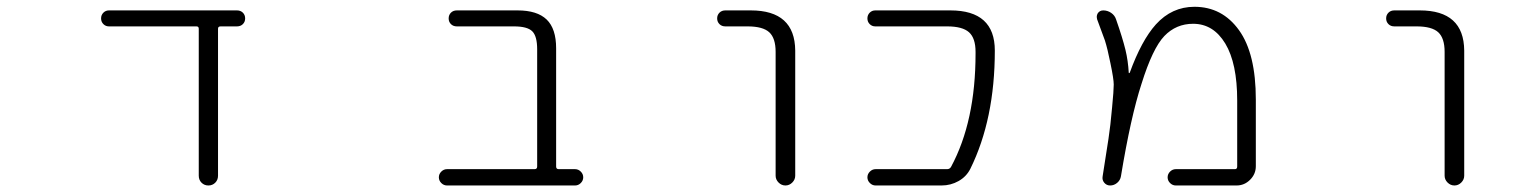

<svg xmlns="http://www.w3.org/2000/svg" viewBox="-20 -576 4540 574"><path d="M631.8 -50.8Q631.8 -38.1 623.5 -29.8Q615.2 -21.5 603 -21.5Q590.8 -21.5 582.5 -29.8Q574.2 -38.1 574.2 -50.8V-490.2Q574.2 -497.1 567.4 -497.1H305.7Q295.9 -497.1 289.1 -503.9Q282.2 -510.7 282.2 -521Q282.2 -531.2 289.1 -538.1Q295.9 -544.9 305.7 -544.9H688.5Q699.2 -544.9 706.1 -538.1Q712.9 -531.2 712.9 -521Q712.9 -510.7 706.1 -503.9Q699.2 -497.1 688.5 -497.1H639.6Q631.8 -497.1 631.8 -490.2Z M1585.9 -428.7Q1585.9 -467.8 1571.3 -482.4Q1556.6 -497.1 1516.6 -497.1H1345.7Q1335 -497.1 1328.1 -503.9Q1321.3 -510.7 1321.3 -521Q1321.3 -531.2 1328.1 -538.1Q1335 -544.9 1345.7 -544.9H1527.3Q1585.9 -544.9 1614.3 -517.6Q1642.6 -490.2 1642.6 -431.6V-78.1Q1642.6 -70.3 1650.4 -70.3H1699.2Q1709 -70.3 1716.3 -63Q1723.6 -55.7 1723.6 -45.9Q1723.6 -36.1 1716.3 -28.8Q1709 -21.5 1699.2 -21.5H1316.4Q1306.6 -21.5 1299.3 -28.8Q1292 -36.1 1292 -45.9Q1292 -55.7 1299.3 -63Q1306.6 -70.3 1316.4 -70.3H1578.1Q1585.9 -70.3 1585.9 -78.1Z M2148.4 -497.1Q2137.7 -497.1 2130.9 -503.9Q2124 -510.7 2124 -521Q2124 -531.2 2130.9 -538.1Q2137.7 -544.9 2148.4 -544.9H2224.6Q2356.4 -544.9 2357.4 -424.8V-50.8Q2357.4 -39.1 2348.6 -30.3Q2339.8 -21.5 2328.1 -21.5Q2316.4 -21.5 2307.6 -30.3Q2298.8 -39.1 2298.8 -50.8V-420.9Q2298.8 -461.9 2279.8 -479.5Q2260.7 -497.1 2214.8 -497.1Z M2821.3 -544.9Q2954.1 -544.9 2954.1 -424.8Q2954.1 -219.7 2880.9 -71.3Q2869.1 -47.9 2845.7 -34.7Q2822.3 -21.5 2794.9 -21.5H2597.7Q2587.9 -21.5 2580.6 -28.8Q2573.2 -36.1 2573.2 -45.9Q2573.2 -55.7 2580.6 -63Q2587.9 -70.3 2597.7 -70.3H2811.5Q2819.3 -70.3 2823.2 -77.1Q2896.5 -212.9 2896.5 -416Q2896.5 -418 2896.5 -420.9Q2896.5 -461.9 2877 -479.5Q2857.4 -497.1 2811.5 -497.1H2596.7Q2586.9 -497.1 2580.1 -503.9Q2573.2 -510.7 2573.2 -521Q2573.2 -531.2 2580.1 -538.1Q2586.9 -544.9 2596.7 -544.9Z M3495.1 -21.5Q3485.4 -21.5 3478 -28.8Q3470.7 -36.1 3470.7 -45.9Q3470.7 -55.7 3478 -63Q3485.4 -70.3 3495.1 -70.3H3671.9Q3678.7 -70.3 3678.7 -78.1V-275.4Q3678.7 -386.7 3643.1 -445.8Q3607.4 -504.9 3546.9 -504.9Q3496.1 -504.9 3460.9 -468.3Q3425.8 -431.6 3392.6 -325.2Q3360.4 -226.6 3331.1 -48.8Q3329.1 -37.1 3319.8 -29.3Q3310.5 -21.5 3298.8 -21.5Q3288.1 -21.5 3281.2 -29.8Q3274.4 -38.1 3276.4 -48.8Q3289.1 -127.9 3293.9 -161.1Q3299.8 -199.2 3304.7 -254.9Q3309.6 -305.7 3309.6 -323.2Q3309.6 -339.8 3299.8 -386.7Q3291 -430.7 3283.2 -455.1Q3276.4 -473.6 3259.8 -518.6Q3258.8 -522.5 3258.8 -525.4Q3258.8 -531.2 3261.7 -536.1Q3267.6 -544.9 3278.3 -544.9Q3291 -544.9 3301.8 -537.6Q3312.5 -530.3 3316.4 -518.6Q3335.9 -462.9 3344.7 -426.8Q3352.5 -394.5 3354.5 -358.4Q3354.5 -357.4 3355.5 -357.4Q3356.4 -357.4 3357.4 -358.4Q3392.6 -455.1 3435.5 -502.9Q3483.4 -555.7 3550.8 -555.7Q3633.8 -555.7 3684.1 -485.8Q3734.4 -416 3734.4 -278.3V-79.1Q3734.4 -55.7 3717.3 -38.6Q3700.2 -21.5 3676.8 -21.5Z M4148.4 -497.1Q4137.7 -497.1 4130.9 -503.9Q4124 -510.7 4124 -521Q4124 -531.2 4130.9 -538.1Q4137.7 -544.9 4148.4 -544.9H4224.6Q4356.4 -544.9 4357.4 -424.8V-50.8Q4357.4 -39.1 4348.6 -30.3Q4339.8 -21.5 4328.1 -21.5Q4316.4 -21.5 4307.6 -30.3Q4298.8 -39.1 4298.8 -50.8V-420.9Q4298.8 -461.9 4279.8 -479.5Q4260.7 -497.1 4214.8 -497.1Z"/></svg>

Font: Rounded Mgen+ 1m light
Style: Regular
Weight: 200
Designer: [Source Han Sans]
Ryoko NISHIZUKA  (kana & ideographs); Paul D. Hunt (Latin, Greek & Cyrillic); Wenlong ZHANG  (bopomofo
Version: Version 1.059.20150602